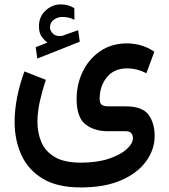

<svg xmlns="http://www.w3.org/2000/svg" viewBox="-20 -592 754 859"><path d="M191.9 -401.4Q175.3 -414.6 164.8 -430.7Q154.3 -446.8 154.3 -474.6Q154.3 -517.1 183.8 -544.7Q213.4 -572.3 251.5 -572.3Q270 -572.3 284.2 -568.1Q298.3 -564 312.5 -555.7L313 -503.4Q297.9 -511.2 284.4 -513.7Q271 -516.1 258.3 -516.1Q238.3 -516.1 220.9 -503.9Q203.6 -491.7 203.6 -468.3Q204.1 -454.1 217.5 -440.9Q231 -427.7 257.8 -431.6Q258.8 -431.6 260 -432.1Q261.2 -432.6 262.2 -433.1L329.6 -457L336.9 -405.3L147 -330.1L139.6 -380.9ZM341.8 246.6Q236.3 246.6 171.1 207.3Q106 168 75.7 101.3Q45.4 34.7 45.4 -46.4Q45.4 -100.6 56.9 -158.4Q68.4 -216.3 89.4 -272.5L185.1 -234.9Q169.4 -187.5 158.4 -139.2Q147.5 -90.8 147.5 -46.9Q147.5 2.9 165.3 44.4Q183.1 85.9 225.6 110.8Q268.1 135.7 341.8 135.7Q413.1 135.7 465.3 118.7Q517.6 101.6 546.1 75.9Q574.7 50.3 574.7 25.4Q574.7 13.7 567.9 4.4Q561 -4.9 543 -4.9H463.9Q401.4 -4.9 362.1 -35.9Q322.8 -66.9 322.8 -149.4Q322.8 -215.3 350.3 -272Q377.9 -328.6 428.7 -363.3Q479.5 -397.9 548.3 -397.9Q578.6 -397.9 610.1 -389.2Q641.6 -380.4 670.4 -360.4L634.8 -264.2Q612.3 -275.9 591.1 -281Q569.8 -286.1 548.8 -286.1Q490.7 -286.1 458.3 -246.6Q425.8 -207 425.8 -149.4Q425.8 -130.9 434.8 -123.5Q443.8 -116.2 464.8 -116.2H542.5Q616.7 -116.2 644.3 -78.9Q671.9 -41.5 671.9 16.1Q671.9 77.1 633.5 129.9Q595.2 182.6 521.7 214.6Q448.2 246.6 341.8 246.6Z"/></svg>

Font: Vazirmatn UI Medium
Style: Regular
Weight: 500
Designer: Saber Rastikerdar
Foundry: Saber Rastikerdar
Version: Version 33.003